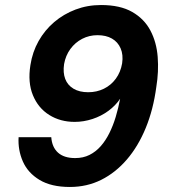

<svg xmlns="http://www.w3.org/2000/svg" viewBox="-20 -732 676 764"><path d="M258 12Q184 12 137.5 -16Q91 -44 71 -89.5Q51 -135 54 -186H184Q187 -146 211 -124.5Q235 -103 279 -103Q311 -103 336 -115.5Q361 -128 380.5 -150Q400 -172 415 -202Q430 -232 440.5 -267Q451 -302 458 -339Q440 -312 411.5 -291Q383 -270 348 -258.5Q313 -247 277 -247Q220 -247 176 -274.5Q132 -302 111 -353Q90 -404 101 -473Q109 -525 133.5 -568.5Q158 -612 195.5 -644Q233 -676 280.5 -694Q328 -712 382 -712Q458 -712 506 -684.5Q554 -657 578.5 -610.5Q603 -564 607.5 -505.5Q612 -447 602 -386Q590 -296 560 -223Q530 -150 485 -97.5Q440 -45 383 -16.5Q326 12 258 12ZM331 -365Q365 -365 393.5 -379Q422 -393 441 -419Q460 -445 466 -480Q471 -514 460 -539.5Q449 -565 425.5 -578.5Q402 -592 368 -592Q335 -592 307 -577.5Q279 -563 260 -537Q241 -511 235 -477Q230 -443 239.5 -418Q249 -393 272.5 -379Q296 -365 331 -365Z"/></svg>

Font: DM Sans 10pt ExtraBold
Style: Italic
Weight: 800
Italic angle: -10°
Version: Version 4.004;gftools[0.9.30]